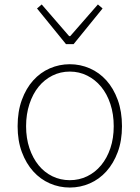

<svg xmlns="http://www.w3.org/2000/svg" viewBox="-20 -828 626 861"><path d="M293 13Q246 13 203.5 -5.5Q161 -24 129 -59.5Q97 -95 78 -146Q59 -197 59 -262Q59 -328 78 -380Q97 -432 129 -467.5Q161 -503 203.5 -521.5Q246 -540 293 -540Q340 -540 382.5 -521.5Q425 -503 457 -467.5Q489 -432 508 -380Q527 -328 527 -262Q527 -197 508 -146Q489 -95 457 -59.5Q425 -24 382.5 -5.5Q340 13 293 13ZM293 -20Q335 -20 371 -37.5Q407 -55 433.5 -87Q460 -119 475 -163.5Q490 -208 490 -262Q490 -316 475 -361.5Q460 -407 433.5 -439Q407 -471 371 -489Q335 -507 293 -507Q251 -507 215 -489Q179 -471 153 -439Q127 -407 112 -361.5Q97 -316 97 -262Q97 -208 112 -163.5Q127 -119 153 -87Q179 -55 215 -37.5Q251 -20 293 -20ZM146 -790 167 -808 290 -666H295L419 -808L440 -790L310 -630H276Z"/></svg>

Font: Kinto Sans Thin
Style: Regular
Weight: 100
Designer: Authors: Ryoko NISHIZUKA  (kana & ideographs); Paul D. Hunt (Latin, Greek & Cyrillic); Wenlong ZHANG  (bopomofo); Sandol
Foundry: Adobe Systems Incorporated, ookami Inc.
Version: Version 0.001